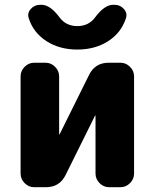

<svg xmlns="http://www.w3.org/2000/svg" viewBox="-20 -782 646 802"><path d="M123 0Q100 0 83 -17Q66 -34 66 -57V-463Q66 -486 83 -503Q100 -520 123 -520H170Q193 -520 210 -503Q227 -486 227 -463V-221H228H229L352 -469Q377 -520 434 -520H483Q506 -520 523 -503Q540 -486 540 -463V-57Q540 -34 523 -17Q506 0 483 0H436Q413 0 396 -17Q379 -34 379 -57V-299H378H377L254 -51Q229 0 172 0ZM453 -762H458Q482 -762 497.5 -744.5Q513 -727 506 -706Q487 -646 432.5 -610.5Q378 -575 303 -575Q228 -575 173.5 -610.5Q119 -646 100 -706Q93 -727 108.5 -744.5Q124 -762 148 -762H153Q190 -762 229 -709Q256 -673 303 -673Q350 -673 377 -709Q416 -762 453 -762Z"/></svg>

Font: Rounded Mplus 1c ExtraBold
Style: Regular
Weight: 800
Version: Version 1.059.20150529